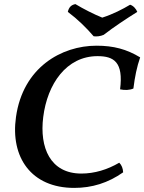

<svg xmlns="http://www.w3.org/2000/svg" viewBox="-20 -908 704 937"><path d="M437 -731C452 -729 470 -731 486 -738C535 -776 597 -817 650 -850C644 -865 631 -880 615 -885C578 -863 532 -839 479 -822C437 -839 388 -864 348 -888C327 -884 316 -872 311 -850C358 -815 402 -772 437 -731ZM664 -628C598 -668 534 -685 451 -685C280 -685 92 -579 58 -337C30 -141 132 9 342 9C429 9 507 -15 581 -67C580 -86 574 -102 562 -114C504 -80 441 -61 377 -61C225 -61 172 -188 191 -337C211 -498 304 -634 456 -634C536 -634 583 -605 566 -472C589 -467 613 -468 631 -476C638 -533 648 -582 664 -628Z"/></svg>

Font: Vollkorn Semibold
Style: Italic
Weight: 600
Italic angle: -11°
Designer: Friedrich Althausen
Foundry: Friedrich Althausen
Version: Version 4.015;PS 004.015;hotconv 1.0.88;makeotf.lib2.5.64775